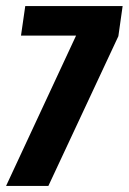

<svg xmlns="http://www.w3.org/2000/svg" viewBox="-28 -611 423 631"><path d="M-8 0 222 -494H41L55 -591H375L361 -492L131 0Z"/></svg>

Font: Alumni Sans ExtraBold
Style: Italic
Weight: 800
Italic angle: -8°
Designer: Robert E. Leuschke
Foundry: Robert E. Leuschke
Version: Version 1.016